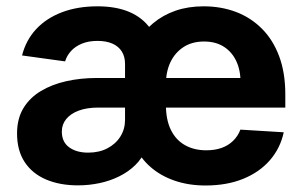

<svg xmlns="http://www.w3.org/2000/svg" viewBox="-20 -568 946 599"><path d="M223.1 10.3Q166.5 10.3 123.5 -8.1Q80.6 -26.4 56.9 -62.5Q33.2 -98.6 33.2 -151.4Q33.2 -197.8 53 -230.5Q72.8 -263.2 107.4 -283.9Q142.1 -304.7 186.8 -314.7Q231.4 -324.7 281.7 -324.7H770L730 -299.3Q732.4 -340.8 719.5 -372.1Q706.5 -403.3 680.4 -420.9Q654.3 -438.5 616.7 -438.5Q579.1 -438.5 552.5 -421.1Q525.9 -403.8 511.7 -374Q497.6 -344.2 497.6 -305.7V-241.2Q497.6 -194.3 513.2 -162.6Q528.8 -130.9 557.4 -115Q585.9 -99.1 623.5 -99.1Q649.9 -99.1 670.9 -106.4Q691.9 -113.8 707 -128.4Q722.2 -143.1 730 -163.6L865.2 -155.3Q854.5 -105.5 822 -68.1Q789.6 -30.8 738.5 -10Q687.5 10.7 621.1 10.7Q568.4 10.7 524.7 -4.4Q481 -19.5 449.5 -47.1Q418 -74.7 400.4 -112.8L406.2 -434.6Q427.2 -470.2 457.8 -495.6Q488.3 -521 527.8 -534.7Q567.4 -548.3 615.2 -548.3Q669.4 -548.3 715.6 -531Q761.7 -513.7 796.6 -479Q831.5 -444.3 850.8 -392.8Q870.1 -341.3 870.1 -273.4V-232.4H287.1Q251 -232.4 225.6 -222.9Q200.2 -213.4 186.5 -196.5Q172.9 -179.7 172.9 -157.7Q172.9 -125 195.8 -108.4Q218.8 -91.8 254.9 -91.8Q289.6 -91.8 315.4 -105.5Q341.3 -119.1 355.7 -142.3Q370.1 -165.5 370.1 -193.8V-368.7Q370.1 -391.1 360.1 -407.2Q350.1 -423.3 330.8 -431.9Q311.5 -440.4 284.2 -440.4Q256.3 -440.4 235.6 -431.9Q214.8 -423.3 201.7 -408.9Q188.5 -394.5 183.1 -376.5L48.8 -395Q61 -442.9 92.8 -477.1Q124.5 -511.2 173.3 -529.8Q222.2 -548.3 284.2 -548.3Q341.8 -548.3 383.3 -530.8Q424.8 -513.2 449.5 -478.3Q474.1 -443.4 480 -392.1L472.7 -101.6H434.6Q423.3 -73.7 402.1 -53Q380.9 -32.2 352.5 -18.1Q324.2 -3.9 291 3.2Q257.8 10.3 223.1 10.3Z"/></svg>

Font: Inter 17pt
Style: Bold
Weight: 700
Version: Version 4.001;git-66647c0bb